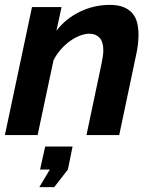

<svg xmlns="http://www.w3.org/2000/svg" viewBox="-24 -553 626 786"><path d="M137 213 180 141H140L161 47H273L254 141L198 213ZM107 -524H228L207 -427Q245 -477 303 -505Q361 -533 426 -533Q460 -533 482.5 -523.5Q505 -514 518.5 -498Q532 -482 537.5 -459.5Q543 -437 543 -412Q543 -392 540.5 -370.5Q538 -349 533 -327L464 0H330L392 -294Q395 -309 397 -322.5Q399 -336 399 -347Q399 -382 383.5 -398.5Q368 -415 342 -415Q324 -415 303 -407Q282 -399 262 -384.5Q242 -370 224.5 -350Q207 -330 195 -306L130 0H-4Z"/></svg>

Font: PTCRaleway
Style: Bold Italic
Weight: 700
Italic angle: -12°
Designer: Matt McInerney, Pablo Impallari, Rodrigo Fuenzalida
Foundry: Matt McInerney, Pablo Impallari, Rodrigo Fuenzalida
Version: Version 3.000g; ttfautohint (v1.5) -l 8 -r 28 -G 28 -x 14 -D